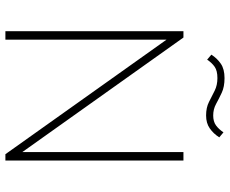

<svg xmlns="http://www.w3.org/2000/svg" viewBox="-92 -780 872 729"><g transform="rotate(90 344.5 -416.0)"><path d="M99 0V-676H123L131 -634V0ZM566 0 116 -633 123 -676 573 -43ZM566 0 558 -42V-676H590V0ZM419 -762Q389 -762 367.5 -773Q346 -784 325 -794.5Q304 -805 277 -805Q249 -805 234 -794.5Q219 -784 207 -766L188 -782Q202 -804 222.5 -818Q243 -832 277 -832Q310 -832 332.5 -821.5Q355 -811 375 -800Q395 -789 419 -789Q442 -789 456.5 -799.5Q471 -810 483 -828L502 -812Q488 -790 468 -776Q448 -762 419 -762Z"/></g></svg>

Font: Outfit Thin Thin
Style: Regular
Weight: 250
Version: Version 1.100;gftools[0.9.27]